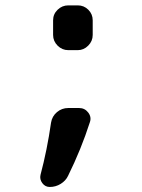

<svg xmlns="http://www.w3.org/2000/svg" viewBox="-20 -580 540 729"><path d="M168.9 129.9Q151.4 129.9 140.6 115.2Q129.9 100.6 133.8 84Q159.2 -11.7 173.8 -114.3Q177.7 -138.7 196.3 -154.3Q214.8 -169.9 239.3 -169.9H280.3Q301.8 -169.9 314.9 -152.8Q328.1 -135.7 321.3 -116.2Q288.1 -12.7 238.3 87.9Q229.5 106.4 210.4 118.2Q191.4 129.9 168.9 129.9ZM275.4 -559.6Q298.8 -559.6 315.4 -543Q332 -526.4 332 -502.9V-447.3Q332 -423.8 314.9 -406.7Q297.9 -389.6 275.4 -389.6H239.3Q215.8 -389.6 198.7 -406.7Q181.6 -423.8 181.6 -447.3V-502.9Q181.6 -526.4 198.7 -543Q215.8 -559.6 239.3 -559.6Z"/></svg>

Font: Rounded Mgen+ 1mn medium
Style: Regular
Weight: 500
Designer: [Source Han Sans]
Ryoko NISHIZUKA  (kana & ideographs); Paul D. Hunt (Latin, Greek & Cyrillic); Wenlong ZHANG  (bopomofo
Version: Version 1.059.20150602